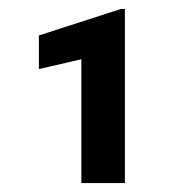

<svg xmlns="http://www.w3.org/2000/svg" viewBox="-20 -730 412 424"><path d="M255.8 -710.1V-325.7H159.7V-599.2L65.9 -577.5V-651.7L246.7 -710.1Z"/></svg>

Font: Vazirmatn
Style: Regular
Weight: 400
Designer: Saber Rastikerdar
Foundry: Saber Rastikerdar
Version: Version 33.003;September 2, 2022;FontCreator 14.0.0.2862 64-